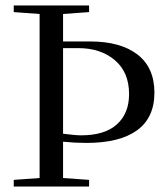

<svg xmlns="http://www.w3.org/2000/svg" viewBox="-20 -683 610 703"><path d="M30.3 0V-24.4L125 -31.2V-631.8L30.3 -638.7V-663.1H306.2V-638.7L210.9 -631.8V-531.2H309.6Q421.4 -531.2 483.4 -483.4Q545.4 -435.5 545.4 -343.8Q545.4 -252 481.7 -205.8Q418 -159.7 296.4 -159.7Q255.4 -159.7 210.9 -164.1V-31.2L306.2 -24.4V0ZM210.9 -506.8V-193.4Q255.9 -187.5 276.9 -187.5Q363.8 -187.5 408.2 -227.8Q452.6 -268.1 452.6 -338.4Q452.6 -418.5 400.6 -462.6Q348.6 -506.8 266.6 -506.8Z"/></svg>

Font: Elstob 18pt
Style: Regular
Weight: 400
Designer: Peter S. Baker
Version: Version 1.015